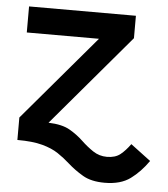

<svg xmlns="http://www.w3.org/2000/svg" viewBox="-49 -568 657 749"><g transform="rotate(5 279.0 -193.0)"><path d="M388.2 136.7Q335.4 136.7 302.5 117.4Q269.5 98.1 241.7 73.2Q220.7 54.2 195.6 37.4Q170.4 20.5 132.6 10.3Q94.7 0 34.7 0V-87.9L317.4 -420.9H34.7V-522.9H453.1V-435.1L149.9 -77.6Q203.6 -75.7 233.6 -58.3Q263.7 -41 287.6 -18.1Q309.1 2.4 333.5 18.8Q357.9 35.2 388.2 35.2Q420.9 35.2 440.7 19.3Q460.4 3.4 479 -22.5L557.6 36.6Q526.9 80.6 488.8 108.6Q450.7 136.7 388.2 136.7Z"/></g></svg>

Font: Estedad-FD SemiBold
Style: Regular
Weight: 600
Designer: Amin Abedi
Version: Version 7.3